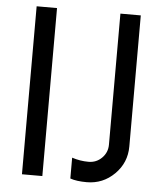

<svg xmlns="http://www.w3.org/2000/svg" viewBox="-54 -797 727 854"><g transform="rotate(5 310.0 -370.0)"><path d="M75 0H166V-750H75ZM365 10C413 10 454.2 -7 488.5 -41C522.8 -75 540 -116.3 540 -165V-750H449V-165C449 -141.7 440.8 -121.8 424.5 -105.5C408.2 -89.2 388.3 -81 365 -81C339.7 -81 315 -85 291 -93V0C309.7 6.7 334.3 10 365 10Z"/></g></svg>

Font: Orkney
Style: Regular
Weight: 400
Designer: Samuel Oakes and Alfredo Marco Pradil
Foundry: Alfredo Marco Pradil
Version: 1.0; ttfautohint (v1.5)